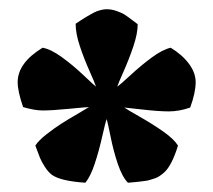

<svg xmlns="http://www.w3.org/2000/svg" viewBox="-20 -830 460 414"><path d="M401.9 -652.8Q401.9 -630.4 390.1 -598.1Q366.2 -589.8 344.2 -589.8Q321.8 -589.8 285.6 -594Q249.5 -598.1 248 -598.1Q254.9 -593.3 282 -577.9Q309.1 -562.5 332 -546.4Q355 -530.3 363.8 -516.1Q351.1 -475.1 335.9 -460Q332 -456.1 327.6 -452.9Q323.2 -449.7 319.6 -447.8Q315.9 -445.8 309.8 -444.1Q303.7 -442.4 300.8 -441.4Q297.9 -440.4 290 -439.5Q282.2 -438.5 279.5 -438.2Q276.9 -438 267.6 -437Q258.3 -436 255.9 -436Q243.7 -448.2 234.1 -476.3Q224.6 -504.4 218.3 -536.1Q211.9 -567.9 210 -573.2Q207 -565.4 200.2 -534.9Q193.4 -504.4 184.3 -477.1Q175.3 -449.7 164.1 -436Q110.8 -439.5 91.8 -453.1Q83.5 -459.5 76.4 -470.7Q69.3 -481.9 66.2 -489.7Q63 -497.6 56.2 -516.1Q63 -526.9 80.1 -540.3Q97.2 -553.7 112.5 -563.5Q127.9 -573.2 147.7 -584.7Q167.5 -596.2 171.9 -599.1Q167.5 -599.1 130.1 -595.5Q92.8 -591.8 71.8 -591.8Q54.7 -591.8 29.8 -599.1Q18.1 -633.3 18.1 -652.8Q18.1 -694.3 71.8 -727.1Q89.4 -724.1 113.3 -706.8Q137.2 -689.5 160.2 -667.7Q183.1 -646 187 -643.1Q184.6 -650.9 172.9 -677.2Q161.1 -703.6 152.1 -730.7Q143.1 -757.8 143.1 -778.8Q144.5 -779.8 153.8 -785.9Q163.1 -792 165.8 -793.5Q168.5 -794.9 176 -799.3Q183.6 -803.7 188 -805.4Q192.4 -807.1 198.5 -808.6Q204.6 -810.1 210 -810.1Q220.7 -810.1 231.7 -806.2Q242.7 -802.2 247.8 -799.1Q252.9 -795.9 264.2 -787.4Q275.4 -778.8 276.9 -777.8Q276.9 -757.3 267.3 -729.2Q257.8 -701.2 246.1 -675Q234.4 -648.9 232.9 -643.1Q239.3 -647.5 262 -668.5Q284.7 -689.5 307.6 -706.3Q330.6 -723.1 348.1 -727.1Q373 -711.9 387.5 -692.4Q401.9 -672.9 401.9 -652.8Z"/></svg>

Font: Zantroke
Style: Regular
Weight: 500
Foundry: gluk
Version: Version 0.36